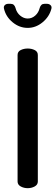

<svg xmlns="http://www.w3.org/2000/svg" viewBox="-26 -985 290 1005"><path d="M119 0Q99 0 82.5 -9Q66 -18 66 -35V-697Q66 -715 82.5 -723Q99 -731 119 -731Q139 -731 155.5 -723Q172 -715 172 -697V-35Q172 -18 155.5 -9Q139 0 119 0ZM119 -839Q76 -839 40.5 -868Q5 -897 -5 -939Q-8 -951 -1 -958Q6 -965 17 -965H30Q40 -965 46 -959.5Q52 -954 55 -944Q61 -919 79.5 -903.5Q98 -888 119 -888Q141 -888 158.5 -903.5Q176 -919 182 -944Q185 -954 191 -959.5Q197 -965 207 -965H220Q231 -965 238.5 -958Q246 -951 243 -939Q232 -897 196.5 -868Q161 -839 119 -839Z"/></svg>

Font: Dosis ExtraLight SemiBold
Style: Regular
Weight: 600
Version: Version 3.001; ttfautohint (v1.8.2)